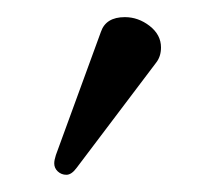

<svg xmlns="http://www.w3.org/2000/svg" viewBox="-20 -703 259 223"><path d="M125 -683.1Q140.6 -683.1 153.8 -672.9Q167 -662.6 167 -647.9Q167 -637.2 161.1 -629.9L68.8 -507.8Q63 -500 57.1 -500Q51.3 -500 47.1 -503.9Q43 -507.8 43 -513.2Q43 -517.1 44.9 -522.9L97.2 -666Q103 -683.1 125 -683.1Z"/></svg>

Font: Common Serif
Style: Regular
Weight: 400
Designer: Philipp H. Poll, Khaled Hosny
Foundry: Stefan Peev, Context Ltd.
Version: Version 1.026